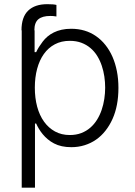

<svg xmlns="http://www.w3.org/2000/svg" viewBox="-20 -690 642 915"><path d="M205.3 -670.1Q236.2 -670.1 248.9 -666.5V-611.5Q241.5 -612.9 233.5 -613.5Q225.5 -614 219.5 -614Q181.8 -614 162.8 -598.2Q143.8 -582.4 143.8 -545.5H144.9V-441.4H152.3Q158 -453.8 165.8 -466.3Q173.7 -478.7 183.6 -491.8Q193.2 -504.6 206.3 -515.8Q219.5 -527 236.3 -535.3Q253.2 -543.7 273.8 -548.3Q294.4 -552.9 319.2 -552.9Q387.1 -552.9 437.5 -517.8Q462.7 -500.4 482.6 -475.3Q502.5 -450.3 516.2 -419Q529.8 -387.8 537.1 -350.7Q544.4 -313.6 544.4 -271.3Q544.4 -185.7 516.3 -123.2Q502.1 -91.6 482.2 -66.6Q462.4 -41.5 437.5 -24.3Q412.6 -7.1 383 2.1Q353.3 11.4 320 11.4Q271.3 11.4 237.6 -6.4Q221.2 -14.9 207.7 -26.3Q194.2 -37.6 183.8 -50.2Q173.3 -62.9 165.5 -76Q157.7 -89.1 152.3 -101.2H146.7V204.5H83.5V-545.5H82.4Q82.4 -608.7 114.3 -639.4Q146.3 -670.1 205.3 -670.1ZM146 -272.4Q146 -223 157.1 -181.6Q168.3 -140.3 189.8 -110.3Q211.3 -80.3 242.2 -63.4Q273.1 -46.5 312.5 -46.5Q343 -46.5 367.4 -55.9Q391.7 -65.3 410.3 -81.5Q429 -97.7 442.5 -119.5Q456 -141.3 464.5 -166.4Q473 -191.4 477.1 -218.6Q481.2 -245.7 481.2 -272.4Q481.2 -298.7 477.3 -325.3Q473.4 -351.9 465 -376.8Q456.7 -401.6 443.4 -423.3Q430 -445 411.2 -460.9Q392.4 -476.9 367.9 -486.2Q343.4 -495.4 312.5 -495.4Q272.4 -495.4 241.3 -478.9Q210.2 -462.4 189.1 -432.7Q168 -403.1 157 -362.2Q146 -321.4 146 -272.4Z"/></svg>

Font: Inter P Light
Style: Regular
Weight: 300
Designer: Rasmus Andersson
Foundry: rsms
Version: Version 3.018;git-588b23468